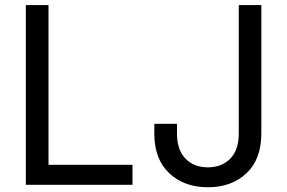

<svg xmlns="http://www.w3.org/2000/svg" viewBox="-20 -748 1162 777"><path d="M84.5 0V-727.5H176.3V-81.1H516.1V0ZM821.3 9.8Q725.6 9.8 665 -46.9Q604.5 -103.5 604.5 -208V-247.1H696.3V-208Q696.3 -141.1 730.7 -106Q765.1 -70.8 821.3 -70.8Q877.4 -70.8 911.9 -106Q946.3 -141.1 946.3 -208V-727.5H1037.6V-208Q1037.6 -103.5 977.5 -46.9Q917.5 9.8 821.3 9.8Z"/></svg>

Font: Inter 18pt
Style: Regular
Weight: 400
Designer: Rasmus Andersson
Foundry: rsms
Version: Version 4.001;git-66647c0bb